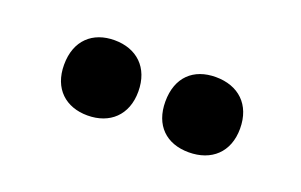

<svg xmlns="http://www.w3.org/2000/svg" viewBox="-37 -874 576 367"><g transform="rotate(20 251.5 -690.5)"><path d="M75 -690C75 -641 106 -614 150 -614C195 -614 226 -642 226 -690C226 -739 195 -767 150 -767C106 -767 75 -740 75 -690ZM281 -690C281 -642 310 -614 356 -614C402 -614 433 -642 433 -690C433 -739 402 -767 356 -767C311 -767 281 -740 281 -690Z"/></g></svg>

Font: Noto Sans Condensed Black
Style: Regular
Weight: 900
Width: 3
Designer: Monotype Design Team
Foundry: Monotype Imaging Inc.
Version: Version 2.013